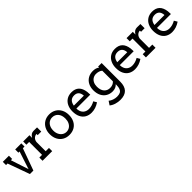

<svg xmlns="http://www.w3.org/2000/svg" viewBox="324 -1925 3553 3553"><g transform="rotate(-45 2100.0 -149.0)"><path d="M503 -506V-422H460L305 8H214L59 -422H19V-506H179V-422H146L260 -73L374 -422H343V-506Z M918 -509V-399H825V-430Q789 -430 758 -403.5Q727 -377 719 -326V-84H805V0H553V-84H624V-422H552V-506H716V-436Q757 -510 825 -510Q888 -510 918 -509Z M994 -253Q994 -332 1026 -392.5Q1058 -453 1115 -487Q1172 -521 1246 -521Q1320 -521 1377.5 -487.5Q1435 -454 1467 -393.5Q1499 -333 1499 -254Q1499 -174 1468 -113Q1437 -52 1379.5 -18.5Q1322 15 1246 15Q1171 15 1114 -18.5Q1057 -52 1025.5 -113Q994 -174 994 -253ZM1405 -253Q1405 -343 1360.5 -393Q1316 -443 1246 -443Q1202 -443 1166 -420.5Q1130 -398 1109 -355.5Q1088 -313 1088 -253Q1088 -197 1109.5 -154Q1131 -111 1167 -87.5Q1203 -64 1246 -64Q1291 -64 1327 -87Q1363 -110 1384 -153Q1405 -196 1405 -253Z M1994 -115 2031 -53Q1933 14 1826 14Q1756 14 1702.5 -16.5Q1649 -47 1619 -107.5Q1589 -168 1589 -255Q1589 -329 1616.5 -389Q1644 -449 1697.5 -484Q1751 -519 1827 -519Q2013 -519 2039 -316Q2043 -283 2043 -241H1679Q1679 -200 1691 -168Q1709 -120 1748 -95Q1787 -70 1839 -70Q1916 -70 1994 -115ZM1684 -312H1946Q1937 -443 1821 -443Q1705 -443 1684 -312Z M2605 -506V-20Q2605 101 2547 162Q2489 223 2370 223Q2312 223 2254 205.5Q2196 188 2154 153L2203 79Q2233 105 2277.5 121Q2322 137 2367 137Q2419 137 2450.5 122Q2482 107 2497.5 69Q2513 31 2513 -37V-44Q2461 11 2380 11Q2311 11 2256 -21Q2201 -53 2170 -113.5Q2139 -174 2139 -258Q2139 -335 2169.5 -394Q2200 -453 2256 -485.5Q2312 -518 2385 -518Q2424 -518 2454.5 -509Q2485 -500 2513 -480V-506ZM2513 -120V-397Q2490 -418 2457.5 -428Q2425 -438 2389 -438Q2345 -438 2309.5 -416.5Q2274 -395 2253.5 -354.5Q2233 -314 2233 -259Q2233 -168 2276.5 -118Q2320 -68 2392 -68Q2433 -68 2464 -82.5Q2495 -97 2513 -120Z M3130 -115 3167 -53Q3069 14 2962 14Q2892 14 2838.5 -16.5Q2785 -47 2755 -107.5Q2725 -168 2725 -255Q2725 -329 2752.5 -389Q2780 -449 2833.5 -484Q2887 -519 2963 -519Q3149 -519 3175 -316Q3179 -283 3179 -241H2815Q2815 -200 2827 -168Q2845 -120 2884 -95Q2923 -70 2975 -70Q3052 -70 3130 -115ZM2820 -312H3082Q3073 -443 2957 -443Q2841 -443 2820 -312Z M3623 -509V-399H3530V-430Q3494 -430 3463 -403.5Q3432 -377 3424 -326V-84H3510V0H3258V-84H3329V-422H3257V-506H3421V-436Q3462 -510 3530 -510Q3593 -510 3623 -509Z M4104 -115 4141 -53Q4043 14 3936 14Q3866 14 3812.5 -16.5Q3759 -47 3729 -107.5Q3699 -168 3699 -255Q3699 -329 3726.5 -389Q3754 -449 3807.5 -484Q3861 -519 3937 -519Q4123 -519 4149 -316Q4153 -283 4153 -241H3789Q3789 -200 3801 -168Q3819 -120 3858 -95Q3897 -70 3949 -70Q4026 -70 4104 -115ZM3794 -312H4056Q4047 -443 3931 -443Q3815 -443 3794 -312Z"/></g></svg>

Font: Arvo
Style: Regular
Weight: 400
Designer: Anton Koovit (Cyrillic Expansion: Cyreal)
Foundry: Anton Koovit, Yassin Baggar
Version: Version 3.000